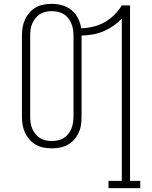

<svg xmlns="http://www.w3.org/2000/svg" viewBox="-20 -763 790 998"><path d="M544 215V177H613V-666Q593 -645 569 -628.5Q545 -612 518 -600.5Q491 -589 462 -584Q433 -579 404 -578V-158Q404 -136 401 -114.5Q398 -93 389 -73.5Q380 -54 365.5 -37.5Q351 -21 332 -10.5Q313 0 292 4Q271 8 249 8Q228 8 206.5 4Q185 0 166.5 -10.5Q148 -21 133.5 -37.5Q119 -54 110 -73.5Q101 -93 97.5 -114.5Q94 -136 94 -158V-578Q94 -599 97.5 -620.5Q101 -642 110 -661.5Q119 -681 133.5 -697.5Q148 -714 166.5 -724.5Q185 -735 206.5 -739Q228 -743 249 -743Q277 -743 303.5 -735.5Q330 -728 351.5 -710.5Q373 -693 385.5 -668Q398 -643 402 -616Q434 -617 465 -624.5Q496 -632 523.5 -647.5Q551 -663 574 -685.5Q597 -708 613 -735H656V177H709V215ZM249 -30Q265 -30 281 -33.5Q297 -37 311 -45.5Q325 -54 335 -67Q345 -80 351 -94.5Q357 -109 359.5 -125Q362 -141 362 -158V-578Q362 -594 359.5 -610Q357 -626 351 -640.5Q345 -655 335 -668Q325 -681 311 -689.5Q297 -698 281 -701.5Q265 -705 249 -705Q233 -705 217 -701.5Q201 -698 187.5 -689.5Q174 -681 164 -668Q154 -655 147.5 -640.5Q141 -626 139 -610Q137 -594 137 -578V-158Q137 -141 139 -125Q141 -109 147.5 -94.5Q154 -80 164 -67Q174 -54 187.5 -45.5Q201 -37 217 -33.5Q233 -30 249 -30Z"/></svg>

Font: Iosevka Etoile Extralight
Style: Regular
Weight: 200
Designer: Belleve Invis
Foundry: Belleve Invis
Version: Version 22.1.2; ttfautohint (v1.8.4)